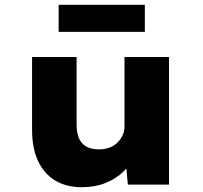

<svg xmlns="http://www.w3.org/2000/svg" viewBox="-20 -771 849 802"><path d="M322 11Q257 11 210.5 -17Q164 -45 139 -98.5Q114 -152 114 -228V-533H300V-251Q300 -216 310 -193Q320 -170 341 -158.5Q362 -147 393 -147Q415 -147 434.5 -153.5Q454 -160 468.5 -173.5Q483 -187 491.5 -204.5Q500 -222 500 -244V-533H686V0H514L504 -108L539 -120Q528 -86 497 -55.5Q466 -25 421.5 -7Q377 11 322 11ZM225 -638V-751H585V-638Z"/></svg>

Font: Lexend Exa ExtraBold
Style: Regular
Weight: 800
Designer: Bonnie Shaver-Troup, Thomas Jockin
Foundry: Lexend
Version: Version 1.007